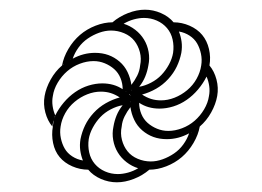

<svg xmlns="http://www.w3.org/2000/svg" viewBox="-20 -538 540 396"><path d="M267 -359Q279 -361 291.5 -367.5Q304 -374 313 -383.5Q322 -393 328.5 -405Q335 -417 337 -429Q339 -443 336 -456.5Q333 -470 324.5 -480Q316 -490 303.5 -495.5Q291 -501 277 -501Q267 -501 256 -498Q245 -495 235 -489Q248 -485 259 -476.5Q270 -468 277 -456.5Q284 -445 286.5 -431Q289 -417 286 -403Q284 -391 279.5 -380Q275 -369 267 -359ZM88 -277Q78 -289 73.5 -306Q69 -323 72 -340Q75 -357 84.5 -374Q94 -391 108 -403H109L110 -404H111V-405H112V-406H113V-407H114V-408H115V-409H116L117 -410H119V-411H120V-412H121L122 -413H123V-414H124L127 -416H128L129 -417H130Q141 -423 152.5 -426Q164 -429 176 -429Q191 -429 203.5 -424.5Q216 -420 226.5 -411Q237 -402 243 -389.5Q249 -377 251 -363L250 -361H251V-357L252 -356L251 -352H252L250 -340L247 -344H246V-345H245V-346H244V-347H243L242 -348H241V-349H240V-350H239V-351H238V-352H237Q236 -352 236 -353H235L234 -354H233Q233 -366 228.5 -377Q224 -388 215.5 -395.5Q207 -403 196 -407.5Q185 -412 173 -412Q159 -412 144.5 -406.5Q130 -401 118.5 -391Q107 -381 99 -367.5Q91 -354 89 -340Q87 -330 88.5 -319.5Q90 -309 94 -300V-298H93L92 -293H91V-289H90ZM223 -179Q233 -179 244 -182Q255 -185 265 -191Q252 -195 241 -203.5Q230 -212 223 -223.5Q216 -235 213.5 -249Q211 -263 214 -277Q216 -289 220.5 -300Q225 -311 233 -321Q221 -319 208.5 -312.5Q196 -306 187 -296.5Q178 -287 171.5 -275Q165 -263 163 -251Q161 -237 164 -223.5Q167 -210 175.5 -200Q184 -190 196.5 -184.5Q209 -179 223 -179ZM327 -268Q341 -268 355.5 -273.5Q370 -279 381.5 -289Q393 -299 401 -312.5Q409 -326 411 -340Q413 -350 411.5 -360.5Q410 -371 406 -380Q399 -366 388.5 -353.5Q378 -341 365 -332Q352 -323 337.5 -318.5Q323 -314 309 -314Q297 -314 286.5 -317Q276 -320 267 -326Q267 -314 271.5 -303Q276 -292 284.5 -284.5Q293 -277 304 -272.5Q315 -268 327 -268ZM312 -331Q326 -331 340 -336.5Q354 -342 366 -352Q378 -362 385.5 -375.5Q393 -389 395 -403Q397 -415 394.5 -427Q392 -439 386.5 -448.5Q381 -458 371 -464.5Q361 -471 349 -473Q353 -463 354.5 -452Q356 -441 354 -429Q351 -414 344.5 -400.5Q338 -387 327 -375Q316 -363 302 -355Q288 -347 273 -343Q282 -337 291.5 -334Q301 -331 312 -331ZM151 -207Q147 -217 145.5 -228Q144 -239 146 -251Q149 -266 155.5 -279.5Q162 -293 173 -305Q184 -317 198 -325Q212 -333 227 -337Q218 -343 208.5 -346Q199 -349 188 -349Q174 -349 160 -343.5Q146 -338 134 -328Q122 -318 114.5 -304.5Q107 -291 105 -277Q103 -265 105.5 -253Q108 -241 113.5 -231.5Q119 -222 129 -215.5Q139 -209 151 -207ZM221 -162Q204 -162 188 -169Q172 -176 162 -188Q145 -188 129 -195Q113 -202 103 -214Q93 -226 89.5 -243Q86 -260 89 -277L91 -293H92L93 -297L94 -298V-300Q101 -314 111.5 -326.5Q122 -339 135 -348Q148 -357 162.5 -361.5Q177 -366 191 -366Q203 -366 213.5 -363Q224 -360 233 -354H235V-353H236Q236 -352 237 -352H238V-351H239L240 -349H241V-348H242L243 -347H244V-346H245V-345H246V-344H247L246 -343H247L250 -340L248 -328L249 -327L248 -324L249 -323V-319H250L249 -317Q242 -308 237 -298Q232 -288 231 -277Q228 -263 231.5 -249.5Q235 -236 243 -226Q251 -216 264 -210.5Q277 -205 291 -205Q303 -205 315.5 -209.5Q328 -214 339 -221.5Q350 -229 358 -240Q366 -251 370 -263H371L372 -264H373L374 -265H375L376 -266H377V-267H378L379 -268H380V-269H381V-270H383L384 -271H385V-272H386V-273H387V-274H388V-275H389V-276H390L391 -277H392Q389 -260 379 -243Q369 -226 355 -214Q341 -202 323 -195Q305 -188 288 -188Q274 -176 256 -169Q238 -162 221 -162ZM324 -251Q309 -251 296.5 -255.5Q284 -260 273.5 -269Q263 -278 257 -290.5Q251 -303 249 -317L250 -319H249V-323L248 -324L249 -328H248L252 -352L251 -353L252 -356L251 -357V-361H250L251 -363Q258 -372 263 -382Q268 -392 269 -403Q272 -417 268.5 -430.5Q265 -444 257 -454Q249 -464 236 -469.5Q223 -475 209 -475Q197 -475 184.5 -470.5Q172 -466 161 -458.5Q150 -451 142 -440Q134 -429 130 -417H129L128 -416H127L126 -415H125L124 -414H123V-413H122L121 -412H120V-411H119V-410H117L116 -409H115V-408H114V-407H113V-406H112L111 -405V-404H110L109 -403H108Q111 -420 121 -437Q131 -454 145 -466Q159 -478 177 -485Q195 -492 212 -492Q226 -504 244 -511Q262 -518 279 -518Q296 -518 312 -511Q328 -504 338 -492Q355 -492 371 -485Q387 -478 397 -466Q407 -454 411 -437Q415 -420 412 -403Q422 -391 426.5 -374Q431 -357 428 -340Q425 -323 415.5 -306Q406 -289 392 -277H391L390 -276H389V-275H388V-274H387V-273H386V-272H385V-271H384L383 -270H381V-269H380V-268H379L378 -267H377V-266H376L373 -264H372L371 -263H370Q359 -257 347.5 -254Q336 -251 324 -251Z"/></svg>

Font: Iosevka Term Curly Th Obl
Style: Regular
Weight: 100
Italic angle: -9°
Designer: Belleve Invis
Foundry: Belleve Invis
Version: Version 32.3.0